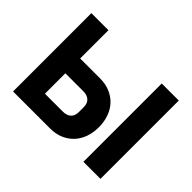

<svg xmlns="http://www.w3.org/2000/svg" viewBox="-138 -954 1210 1210"><g transform="rotate(45 466.5 -349.0)"><path d="M77 -698H229V-446H407Q456 -446 495 -429.5Q534 -413 561.5 -384Q589 -355 604 -313.5Q619 -272 619 -223Q619 -173 604 -132Q589 -91 561.5 -62Q534 -33 495 -16.5Q456 0 407 0H77ZM389 -132Q423 -132 442.5 -149.5Q462 -167 462 -201V-245Q462 -279 442.5 -296.5Q423 -314 389 -314H229V-132ZM704 -698H856V0H704Z"/></g></svg>

Font: IBMPlexSans-Bold
Style: Bold
Weight: 700
Designer: Mike Abbink, Paul van der Laan, Pieter van Rosmalen
Foundry: Bold Monday
Version: Version 3.1